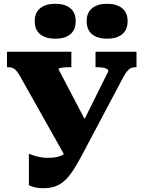

<svg xmlns="http://www.w3.org/2000/svg" viewBox="-20 -984 760 1017"><path d="M431 -194Q402 -138 378 -98.5Q354 -59 330 -34.5Q306 -10 277 1.5Q248 13 209 13Q184 13 164 8Q144 3 133 -3V-170Q148 -163 175.5 -155.5Q203 -148 234 -148Q274 -148 298 -157Q322 -166 340 -188.5Q358 -211 378 -253L554 -607Q554 -614 546.5 -618.5Q539 -623 526.5 -625.5Q514 -628 496 -628H486V-710H703V-628H697Q684 -628 674 -623.5Q664 -619 654.5 -608Q645 -597 634 -577ZM452 -308 330 -147 83 -586Q73 -602 65 -611Q57 -620 47 -624Q37 -628 23 -628H17V-710H358V-628H345Q328 -628 315.5 -626.5Q303 -625 296.5 -623Q290 -621 290 -617ZM381 -872Q381 -826 352.5 -802.5Q324 -779 273 -779Q222 -779 193 -802.5Q164 -826 164 -872Q164 -917 193 -940.5Q222 -964 273 -964Q324 -964 352.5 -940.5Q381 -917 381 -872ZM656 -872Q656 -826 627 -802.5Q598 -779 547 -779Q497 -779 468 -802.5Q439 -826 439 -872Q439 -917 468 -940.5Q497 -964 547 -964Q598 -964 627 -940.5Q656 -917 656 -872Z"/></svg>

Font: Roboto Serif ExtraBold
Style: Regular
Weight: 800
Designer: Greg Gazdowicz
Foundry: Commercial Type
Version: Version 1.008